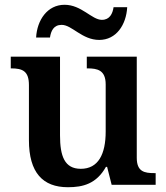

<svg xmlns="http://www.w3.org/2000/svg" viewBox="-20 -773 695 803"><path d="M395 -606C466 -606 508 -669 512 -743H455C451 -716 439 -690 406 -690C364 -690 321 -753 250 -753C178 -753 135 -689 131 -616H189C193 -643 204 -669 238 -669C281 -669 323 -606 395 -606ZM264 10C327 10 383 -4 423 -75H428L447 0H631V-49H625C584 -49 552 -55 552 -113V-536H343V-487H346C387 -487 422 -480 422 -420V-223C422 -128 391 -67 318 -67C250 -67 231 -120 231 -207V-536H25V-487H27C74 -487 101 -476 101 -417V-187C101 -51 159 10 264 10Z"/></svg>

Font: Noto Serif SemiBold
Style: Regular
Weight: 600
Designer: Monotype Design Team
Foundry: Monotype Imaging Inc.
Version: Version 2.013